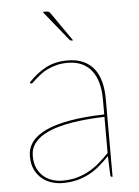

<svg xmlns="http://www.w3.org/2000/svg" viewBox="-52 -749 577 798"><g transform="rotate(-5 236.5 -350.0)"><path d="M51 0ZM384 0Q377 0 377 -8L374 -87.5Q353 -65.5 332 -47.8Q311 -30 287.5 -17.8Q264 -5.5 237 1.2Q210 8 177 8Q155 8 132.5 1.2Q110 -5.5 92 -20.2Q74 -35 62.5 -58.2Q51 -81.5 51 -115Q51 -148 70.5 -174.2Q90 -200.5 129.8 -219Q169.5 -237.5 230.2 -248.2Q291 -259 374 -261V-324Q374 -362.5 365.5 -393Q357 -423.5 340.5 -444.5Q324 -465.5 299 -476.8Q274 -488 241 -488Q215 -488 194 -482.5Q173 -477 156.5 -469Q140 -461 127.8 -451.5Q115.5 -442 106.5 -434Q97.5 -426 92 -420.5Q86.5 -415 84 -415Q82 -415 79 -418L77 -420Q113 -458 151.5 -478Q190 -498 241 -498Q278.5 -498 305.8 -486Q333 -474 351 -451.5Q369 -429 377.5 -396.8Q386 -364.5 386 -324V0ZM177 -2Q211.5 -2 239.5 -10Q267.5 -18 291 -31.5Q314.5 -45 334.8 -62.8Q355 -80.5 374 -100V-251Q216.5 -246 139.8 -211.8Q63 -177.5 63 -115Q63 -85.5 72.8 -64.2Q82.5 -43 98.5 -29.2Q114.5 -15.5 135 -8.8Q155.5 -2 177 -2ZM169 -708Q177.5 -708 181.5 -706Q185.5 -704 190 -697L272 -579H265Q259.5 -579 257 -583L156 -708Z"/></g></svg>

Font: Lato Hairline
Style: Regular
Weight: 100
Designer: Lukasz Dziedzic
Foundry: tyPoland Lukasz Dziedzic
Version: Version 2.007; 2014-02-27